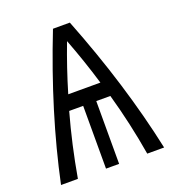

<svg xmlns="http://www.w3.org/2000/svg" viewBox="-133 -836 852 940"><g transform="rotate(-20 293.0 -366.0)"><path d="M24.4 0Q98.6 -349.6 249 -732.4H336.9Q486.3 -352.5 561.5 0H473.6Q445.8 -166.5 400.4 -327.1H327.1V0H258.8V-327.1H186Q141.6 -168.5 112.3 0ZM209.5 -405.3H377Q339.8 -529.8 293 -651.9Q246.6 -530.3 209.5 -405.3Z"/></g></svg>

Font: Consola Mono
Style: Book
Weight: 400
Monospace: yes
Version: Version 2.001